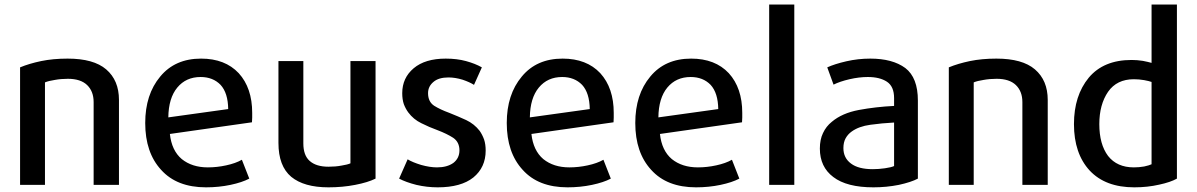

<svg xmlns="http://www.w3.org/2000/svg" viewBox="-20 -805 5211 836"><path d="M498 0Q498 -92.8 498 -370.1Q498 -455.1 442.4 -502.9Q387.7 -549.8 274.4 -549.8Q210.9 -549.8 159.2 -539.1Q107.4 -528.3 67.4 -511.7Q67.4 -341.8 67.4 0Q94.7 0 175.8 0Q175.8 -111.3 175.8 -446.3Q192.4 -453.1 218.8 -457Q245.1 -461.9 275.4 -461.9Q331.1 -461.9 359.4 -434.6Q387.7 -407.2 387.7 -360.4Q387.7 -240.2 387.7 0Q415 0 498 0Z M1078.1 -313.5Q1078.1 -421.9 1019.5 -486.3Q960 -549.8 855.5 -549.8Q742.2 -549.8 677.7 -471.7Q612.3 -393.6 612.3 -269.5Q612.3 -140.6 681.6 -65.4Q750 10.7 877 10.7Q932.6 10.7 983.4 0Q1034.2 -10.7 1065.4 -27.3Q1054.7 -54.7 1033.2 -109.4Q1005.9 -93.8 964.8 -85Q924.8 -76.2 884.8 -76.2Q816.4 -76.2 771.5 -112.3Q727.5 -149.4 719.7 -221.7Q838.9 -238.3 1077.1 -272.5Q1078.1 -282.2 1078.1 -293Q1078.1 -303.7 1078.1 -313.5ZM973.6 -330.1Q908.2 -321.3 712.9 -293.9Q713.9 -377.9 752 -423.8Q790 -469.7 853.5 -469.7Q907.2 -469.7 940.4 -435.5Q972.7 -400.4 973.6 -330.1Z M1615.2 -27.3Q1615.2 -155.3 1615.2 -539.1Q1587.9 -539.1 1505.9 -539.1Q1505.9 -427.7 1505.9 -93.8Q1492.2 -87.9 1466.8 -84Q1441.4 -79.1 1410.2 -79.1Q1356.4 -79.1 1328.1 -104.5Q1300.8 -128.9 1300.8 -180.7Q1300.8 -300.8 1300.8 -539.1Q1273.4 -539.1 1192.4 -539.1Q1192.4 -450.2 1192.4 -182.6Q1192.4 -82 1248 -35.2Q1303.7 10.7 1410.2 10.7Q1471.7 10.7 1526.4 0Q1582 -10.7 1615.2 -27.3Z M2094.7 -149.4Q2094.7 -176.8 2087.9 -197.3Q2080.1 -218.8 2068.4 -235.4Q2044.9 -265.6 2009.8 -282.2Q1973.6 -298.8 1936.5 -313.5Q1896.5 -328.1 1870.1 -344.7Q1843.8 -362.3 1843.8 -399.4Q1843.8 -428.7 1867.2 -448.2Q1889.6 -467.8 1932.6 -467.8Q1961.9 -467.8 1994.1 -458Q2025.4 -447.3 2043.9 -435.5Q2054.7 -460.9 2078.1 -511.7Q2048.8 -528.3 2008.8 -539.1Q1969.7 -549.8 1920.9 -549.8Q1831.1 -549.8 1781.2 -507.8Q1731.4 -465.8 1731.4 -399.4Q1731.4 -372.1 1738.3 -351.6Q1746.1 -331.1 1757.8 -315.4Q1780.3 -285.2 1814.5 -268.6Q1849.6 -251 1884.8 -238.3Q1925.8 -222.7 1953.1 -205.1Q1980.5 -186.5 1980.5 -150.4Q1980.5 -116.2 1954.1 -95.7Q1926.8 -76.2 1882.8 -76.2Q1851.6 -76.2 1813.5 -86.9Q1775.4 -98.6 1754.9 -111.3Q1742.2 -83 1717.8 -27.3Q1747.1 -11.7 1793 0Q1838.9 10.7 1885.7 10.7Q1987.3 10.7 2041 -32.2Q2094.7 -76.2 2094.7 -149.4Z M2652.3 -313.5Q2652.3 -421.9 2593.8 -486.3Q2534.2 -549.8 2429.7 -549.8Q2316.4 -549.8 2252 -471.7Q2186.5 -393.6 2186.5 -269.5Q2186.5 -140.6 2255.9 -65.4Q2324.2 10.7 2451.2 10.7Q2506.8 10.7 2557.6 0Q2608.4 -10.7 2639.6 -27.3Q2628.9 -54.7 2607.4 -109.4Q2580.1 -93.8 2539.1 -85Q2499 -76.2 2459 -76.2Q2390.6 -76.2 2345.7 -112.3Q2301.8 -149.4 2293.9 -221.7Q2413.1 -238.3 2651.4 -272.5Q2652.3 -282.2 2652.3 -293Q2652.3 -303.7 2652.3 -313.5ZM2547.9 -330.1Q2482.4 -321.3 2287.1 -293.9Q2288.1 -377.9 2326.2 -423.8Q2364.3 -469.7 2427.7 -469.7Q2481.4 -469.7 2514.6 -435.5Q2546.9 -400.4 2547.9 -330.1Z M3211.9 -313.5Q3211.9 -421.9 3153.3 -486.3Q3093.8 -549.8 2989.3 -549.8Q2876 -549.8 2811.5 -471.7Q2746.1 -393.6 2746.1 -269.5Q2746.1 -140.6 2815.4 -65.4Q2883.8 10.7 3010.7 10.7Q3066.4 10.7 3117.2 0Q3168 -10.7 3199.2 -27.3Q3188.5 -54.7 3167 -109.4Q3139.6 -93.8 3098.6 -85Q3058.6 -76.2 3018.6 -76.2Q2950.2 -76.2 2905.3 -112.3Q2861.3 -149.4 2853.5 -221.7Q2972.7 -238.3 3210.9 -272.5Q3211.9 -282.2 3211.9 -293Q3211.9 -303.7 3211.9 -313.5ZM3107.4 -330.1Q3042 -321.3 2846.7 -293.9Q2847.7 -377.9 2885.7 -423.8Q2923.8 -469.7 2987.3 -469.7Q3041 -469.7 3074.2 -435.5Q3106.4 -400.4 3107.4 -330.1Z M3438.5 0Q3438.5 -196.3 3438.5 -785.2Q3411.1 -785.2 3329.1 -785.2Q3329.1 -588.9 3329.1 0Q3356.4 0 3438.5 0Z M3976.6 -27.3Q3976.6 -112.3 3976.6 -367.2Q3976.6 -466.8 3921.9 -508.8Q3866.2 -549.8 3769.5 -549.8Q3715.8 -549.8 3665 -538.1Q3614.3 -526.4 3582 -511.7Q3590.8 -487.3 3609.4 -436.5Q3636.7 -450.2 3678.7 -460Q3720.7 -469.7 3758.8 -469.7Q3810.5 -469.7 3841.8 -449.2Q3873 -428.7 3873 -377.9Q3873 -366.2 3873 -343.8Q3793 -339.8 3719.7 -326.2Q3646.5 -312.5 3601.6 -274.4Q3577.1 -254.9 3563.5 -225.6Q3549.8 -197.3 3549.8 -158.2Q3549.8 -78.1 3608.4 -34.2Q3667 10.7 3783.2 10.7Q3839.8 10.7 3893.6 0Q3947.3 -11.7 3976.6 -27.3ZM3873 -82Q3860.4 -76.2 3833 -72.3Q3805.7 -68.4 3780.3 -68.4Q3717.8 -68.4 3685.5 -92.8Q3652.3 -117.2 3652.3 -160.2Q3652.3 -185.5 3662.1 -203.1Q3671.9 -220.7 3688.5 -232.4Q3719.7 -254.9 3769.5 -261.7Q3819.3 -268.6 3873 -271.5Q3873 -208 3873 -82Z M4542 0Q4542 -92.8 4542 -370.1Q4542 -455.1 4486.3 -502.9Q4431.6 -549.8 4318.4 -549.8Q4254.9 -549.8 4203.1 -539.1Q4151.4 -528.3 4111.3 -511.7Q4111.3 -341.8 4111.3 0Q4138.7 0 4219.7 0Q4219.7 -111.3 4219.7 -446.3Q4236.3 -453.1 4262.7 -457Q4289.1 -461.9 4319.3 -461.9Q4375 -461.9 4403.3 -434.6Q4431.6 -407.2 4431.6 -360.4Q4431.6 -240.2 4431.6 0Q4459 0 4542 0Z M5104.5 -27.3Q5104.5 -216.8 5104.5 -785.2Q5077.1 -785.2 4994.1 -785.2Q4994.1 -721.7 4994.1 -531.2Q4980.5 -535.2 4956.1 -540Q4931.6 -543.9 4907.2 -543.9Q4785.2 -543.9 4720.7 -466.8Q4656.2 -388.7 4656.2 -264.6Q4656.2 -136.7 4724.6 -62.5Q4793 10.7 4918.9 10.7Q4976.6 10.7 5027.3 -1Q5077.1 -11.7 5104.5 -27.3ZM4994.1 -89.8Q4984.4 -85 4961.9 -80.1Q4939.5 -76.2 4917 -76.2Q4843.8 -76.2 4804.7 -126Q4766.6 -176.8 4766.6 -264.6Q4766.6 -349.6 4804.7 -405.3Q4842.8 -460 4917 -460Q4939.5 -460 4961.9 -456.1Q4983.4 -452.1 4994.1 -448.2Q4994.1 -329.1 4994.1 -89.8Z"/></svg>

Font: DaxlinePro-Medium
Style: Medium
Weight: 400
Designer: Hans Reichel
Version: Version 7.502; 2006